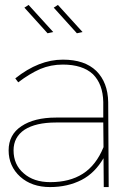

<svg xmlns="http://www.w3.org/2000/svg" viewBox="-20 -759 526 779"><path d="M401 0H421L419 -345C418 -398 402 -440 371 -471C339 -502 294 -517 235 -517C170 -517 106 -492 42 -441L54 -425C84 -448 114 -466 143 -479C172 -491 202 -497 235 -497C288 -497 329 -484 357 -458C384 -431 398 -394 399 -345V-282H207C148 -282 101 -270 67 -247C32 -224 15 -191 15 -149C15 -106 31 -70 62 -42C93 -14 134 0 183 0C231 0 274 -10 311 -29C348 -48 377 -78 400 -117ZM316 -54C280 -31 236 -20 184 -20C139 -20 103 -32 76 -56C49 -79 35 -110 35 -149C35 -185 50 -213 80 -233C110 -252 152 -262 207 -262H399L400 -162C380 -113 352 -77 316 -54ZM96 -739 79 -728 173 -624 196 -629ZM215 -739 198 -728 292 -624 315 -629Z"/></svg>

Font: Argentum Sans Thin
Style: Regular
Weight: 250
Designer: Julieta Ulanovsky
Foundry: Julieta Ulanovsky
Version: Version 5.001;February 15, 2019;FontCreator 11.5.0.2425 64-b